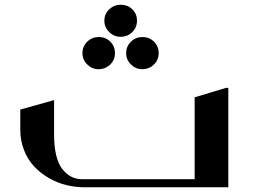

<svg xmlns="http://www.w3.org/2000/svg" viewBox="-20 -793 1075 813"><path d="M421.9 -705.1Q421.9 -733.9 442.4 -753.4Q462.9 -772.9 491.2 -772.9Q520.5 -772.9 540.3 -753.7Q560.1 -734.4 560.1 -705.1Q560.1 -676.8 540 -657Q520 -637.2 490.2 -637.2Q462.9 -637.2 442.4 -657.2Q421.9 -677.2 421.9 -705.1ZM329.1 -567.9Q329.1 -596.7 349.4 -616.5Q369.6 -636.2 397.9 -636.2Q427.2 -636.2 447 -616.7Q466.8 -597.2 466.8 -567.9Q466.8 -539.6 446.8 -519.8Q426.8 -500 397 -500Q369.6 -500 349.4 -520Q329.1 -540 329.1 -567.9ZM514.2 -567.9Q514.2 -596.7 534.4 -616.5Q554.7 -636.2 583 -636.2Q612.3 -636.2 632.1 -616.7Q651.9 -597.2 651.9 -567.9Q651.9 -539.6 631.8 -519.8Q611.8 -500 582 -500Q554.7 -500 534.4 -520Q514.2 -540 514.2 -567.9ZM209 -369.1V-224.1Q209 -124.5 242.4 -79.3Q275.9 -34.2 327.1 -34.2H804.2V-380.9L937 -420.9H946.8V0H336.9Q298.3 0 260 -9.5Q221.7 -19 186.5 -39.3Q151.4 -59.6 124.8 -87.9Q98.1 -116.2 82 -156.7Q65.9 -197.3 65.9 -244.1V-329.1Z"/></svg>

Font: Laureen pro
Style: Bold
Weight: 700
Designer: Ahmed zaza
Foundry: zazatype
Version: Version 1.000